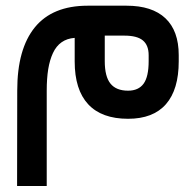

<svg xmlns="http://www.w3.org/2000/svg" viewBox="-20 -401 677 664"><path d="M410.2 -277.8H342.3V-189.5Q342.3 -136.2 362.1 -111.8Q381.8 -87.4 422.9 -87.4Q459 -87.4 476.6 -111.6Q494.1 -135.7 494.1 -189.5V-210Q494.1 -244.6 474.1 -261.2Q454.1 -277.8 410.2 -277.8ZM141.6 -87.4V232.4V242.2H131.8H48.8H39.1V232.4L39.6 -87.4Q39.6 -160.2 54.9 -214.8Q70.3 -269.5 100.6 -306.6Q130.9 -343.8 176.5 -362.5Q222.2 -381.3 283.2 -381.3H417.5Q505.9 -381.3 552 -337.9Q598.1 -294.4 598.1 -210.4V-189Q598.1 -91.3 554 -40.8Q509.8 9.8 422.9 9.8Q331.5 9.8 284.9 -40.5Q238.3 -90.8 238.3 -188.5V-270Q211.9 -268.1 193.1 -254.9Q174.3 -241.7 163.1 -217.5Q151.9 -193.4 146.7 -161.4Q141.6 -129.4 141.6 -87.4Z"/></svg>

Font: Shabnam Medium FD-WOL
Style: Medium-FD-WOL
Weight: 500
Foundry: DejaVu fonts team - Redesigned by Saber Rastikerdar - Based on Vazir font
Version: Version 5.0.1